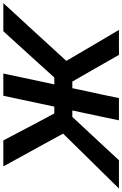

<svg xmlns="http://www.w3.org/2000/svg" viewBox="165 -948 753 1184"><g transform="rotate(90 542.0 -356.5)"><path d="M-30.5 0Q-1 -32 38.2 -74.8Q77.5 -117.5 119 -162.5Q160 -207.5 195.5 -246L326 -388.5L265 -492.5Q233 -547 200.8 -601.8Q168.5 -656.5 135 -713H289Q319 -660.5 342 -620Q364.5 -579.5 388 -539.5L453.5 -425.5H494.5L504.5 -474Q519.5 -542.5 531.5 -598.5Q543 -654 555.5 -713H692.5Q680 -653.5 668.5 -598.5Q656.5 -543 642 -474L631.5 -425.5H671.5L777 -539Q815.5 -580 852.8 -620.2Q890 -660.5 938.5 -713H1113Q1057 -656 1003.5 -601.5Q950 -547 896 -492.5L774.5 -368.5L841.5 -246Q863 -207.5 887.5 -162.5Q912 -117.5 935.5 -75Q959 -32 976.5 0H816.5Q790.5 -49 768 -92Q745 -134.5 723.5 -177L650 -314.5H608L590.5 -233Q576.5 -167 565 -112.5Q553 -57.5 541 0H404Q416 -57.5 427.8 -112.2Q439.5 -167 453.5 -233L471 -314.5H428.5L305.5 -178.5Q266.5 -135.5 227 -92.2Q187.5 -49 143 0Z"/></g></svg>

Font: Heraclito SemiBold
Style: Italic
Weight: 600
Italic angle: -12°
Designer: Kostas Bartsokas (font) & Cristiano Sobral (main changes)
Foundry: Kostas Bartsokas (font) & Cristiano Sobral (main changes)
Version: Version 1.00;July 8, 2020;FontCreator 13.0.0.2655 64-bit